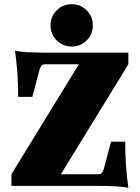

<svg xmlns="http://www.w3.org/2000/svg" viewBox="-20 -879 661 908"><path d="M390 -688Q361 -659 319 -659Q277 -659 248 -688Q219 -717 219 -759Q219 -801 248 -830Q277 -859 319 -859Q361 -859 390 -830Q419 -801 419 -759Q419 -717 390 -688ZM587 9Q546 0 432 0H34V-55L353 -575H195Q183 -575 178 -570.5Q173 -566 168 -553L133 -421H66Q66 -534 51 -639Q92 -630 206 -630H587V-575L268 -55H443Q455 -55 460 -59.5Q465 -64 470 -77L505 -209H572Q572 -96 587 9Z"/></svg>

Font: Arapey Black
Style: Regular
Weight: 900
Designer: Eduardo Rodriguez Tunni
Foundry: Eduardo Rodriguez Tunni
Version: Version 4.000